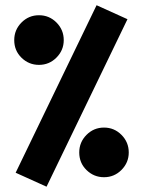

<svg xmlns="http://www.w3.org/2000/svg" viewBox="-20 -704 544 731"><path d="M347.7 -684.1 465.3 -630.9 157.2 6.8 39.6 -46.4ZM34.2 -551.3Q34.2 -590.3 61.8 -618.2Q89.4 -646 128.4 -646Q167.5 -646 195.1 -618.2Q222.7 -590.3 222.7 -551.3Q222.7 -512.7 195.1 -484.9Q167.5 -457 128.4 -457Q89.8 -457 62 -484.1Q34.2 -511.2 34.2 -551.3ZM281.7 -123.5Q281.7 -162.6 309.3 -190.4Q336.9 -218.3 376 -218.3Q415 -218.3 442.6 -190.4Q470.2 -162.6 470.2 -123.5Q470.2 -85 442.6 -57.1Q415 -29.3 376 -29.3Q337.4 -29.3 309.6 -56.4Q281.7 -83.5 281.7 -123.5Z"/></svg>

Font: Vazir Black WOL-UI
Style: Black-WOL-UI
Weight: 900
Designer: Saber Rastikerdar
Foundry: Saber Rastikerdar
Version: Version 30.0.0